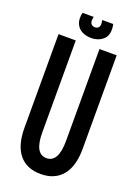

<svg xmlns="http://www.w3.org/2000/svg" viewBox="-153 -862 672 936"><g transform="rotate(20 183.0 -394.0)"><path d="M32.3 -174.3V-660H121.7V-183Q121.7 -127 137.2 -99.3Q152.7 -71.7 183.7 -71.7Q213.7 -71.7 229.2 -99.5Q244.7 -127.3 244.7 -183V-660H334V-174.3Q334 -83.3 294.3 -36.3Q254.7 10.7 183 10.7Q109.7 10.7 71 -36.7Q32.3 -84 32.3 -174.3ZM187.3 -752Q200.7 -752 207.7 -762.2Q214.7 -772.3 208.7 -797.7H266Q276.7 -745.7 251.9 -721.2Q227.2 -696.7 186.7 -696.7Q160.1 -696.7 139.2 -707.7Q118.3 -718.7 108.7 -741.5Q99 -764.3 106.6 -797.7H164.7Q158.7 -773 165.8 -762.5Q173 -752 187.3 -752Z"/></g></svg>

Font: Bricolage Grotesque 96pt Condensed ExBd
Style: Regular
Weight: 800
Width: 3
Designer: Mathieu Triay
Foundry: Atelier Triay
Version: Version 1.001;Glyphs 3.2 (3207)